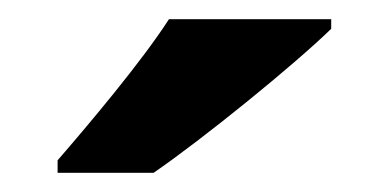

<svg xmlns="http://www.w3.org/2000/svg" viewBox="-20 -786 405 200"><path d="M325 -756V-766H156C127 -721 72 -656 40 -619V-606H140C191 -641 286 -718 325 -756Z"/></svg>

Font: Noto Sans Canadian Aboriginal
Style: Bold
Weight: 700
Designer: Monotype Design Team, Typotheque's Kevin King
Foundry: Monotype Imaging Inc.
Version: Version 2.004